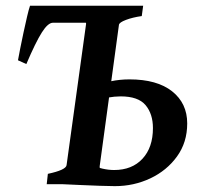

<svg xmlns="http://www.w3.org/2000/svg" viewBox="-20 -635 697 662"><path d="M378.4 0H141.1L145 -35.6Q207 -48.8 209.5 -65.4L276.9 -553.2Q277.3 -559.1 264.2 -566.7Q251 -574.2 220.2 -579.6L225.1 -615.2H473.6L468.8 -579.6Q437.5 -575.2 414.3 -566.4Q391.1 -557.6 390.1 -549.3L323.7 -62Q322.3 -53.2 332 -47.1Q341.8 -41 382.3 -32.2ZM376 6.8Q356 6.8 324 5.6Q292 4.4 257.1 2.9Q222.2 1.5 192.9 0L300.8 -66.4Q313 -58.1 333.5 -53.5Q354 -48.8 373.5 -48.8Q435.1 -48.8 471.2 -87.6Q507.3 -126.5 507.3 -193.4Q507.3 -242.2 481.9 -272.5Q456.5 -302.7 396 -302.7Q375.5 -302.7 350.1 -298.3Q324.7 -293.9 305.2 -288.1L306.6 -340.8Q330.6 -348.1 361.8 -354.7Q393.1 -361.3 426.3 -361.3Q521.5 -361.3 573.5 -320.1Q625.5 -278.8 625.5 -209.5Q625.5 -144 590.3 -95.5Q555.2 -46.9 498.3 -20Q441.4 6.8 376 6.8ZM70.8 -414.1 42 -427.2Q44.4 -441.4 49.6 -467.3Q54.7 -493.2 61 -522.5Q67.4 -551.8 73.2 -577.1Q79.1 -602.5 83.5 -615.2H345.2L304.2 -556.6H162.6Q145.5 -556.6 124.3 -523.2Q103 -489.7 70.8 -414.1Z"/></svg>

Font: Gentium Plus
Style: Bold Italic
Weight: 700
Italic angle: -8°
Designer: Victor Gaultney, Annie Olsen, Iska Routamaa, Becca Hirsbrunner
Foundry: SIL International
Version: Version 6.101